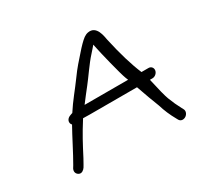

<svg xmlns="http://www.w3.org/2000/svg" viewBox="-132 -795 1013 965"><g transform="rotate(-30 374.5 -312.5)"><path d="M652.7 -314.5H611.9C587.8 -371.1 564.7 -447.8 544 -542.1C540 -560.4 533.1 -632.3 477.5 -621C469 -619.3 461.2 -615.4 453.8 -610.3L453.3 -610L452.9 -609.7C437 -597.8 417.7 -578.2 393.3 -550C366.6 -519.1 347.8 -501.1 309.7 -448.1C280.3 -407.1 240.5 -361.5 207.7 -309.9C207.7 -309.9 206.3 -309.6 205.2 -309.3L204.4 -309.1L194.2 -305.4C175.7 -299 168.4 -284.5 171.4 -272.1C172.5 -267.6 173.8 -264.9 177.8 -260.6C148.9 -209.7 109.8 -130 80.5 -80.1L72.2 -66.6L71.9 -66C63.8 -49.5 70.3 -34.8 84.5 -28.5C98.5 -22.3 112.2 -33.3 119.5 -44.4L119.7 -44.7L128.1 -59.1C133.7 -68.6 138.7 -77.7 143.2 -86.3C177.3 -151.9 196 -188.4 241.5 -260.2L279.7 -259.5H554.2C573.1 -204.3 590.7 -157.6 603.5 -125.3C613.8 -90.8 628.3 -57 646.6 -24.7L652.1 -14.7C660.8 0 678.7 -1.3 690.3 -9.3C701.7 -17.2 709.6 -33.7 701.5 -47.3L696.2 -57.2C683.5 -80.5 672 -106 661.5 -133.4C654.2 -152.8 643.8 -192.6 629.1 -259.5H644C659 -259.5 673.5 -272 675.9 -287C678.2 -302 667.8 -314.5 652.7 -314.5ZM342.2 -392.5C364.4 -420 407.3 -483.9 437.8 -516.9C455.8 -536.6 462.6 -545.4 471 -554.8C471.6 -552.2 473.2 -544.9 474.2 -539.5C480.2 -507.2 516.4 -359.4 528.1 -329.9C530.5 -323.9 532 -320 534.2 -314.5H281.8C301 -339.6 322.4 -368 342.2 -392.5Z"/></g></svg>

Font: MewTooHand
Style: BdWideIta
Weight: 400
Designer: Mew Too, Robert Jablonski
Version: Version 0.77